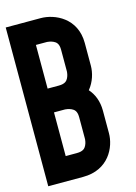

<svg xmlns="http://www.w3.org/2000/svg" viewBox="-119 -777 594 838"><g transform="rotate(-15 178.0 -358.5)"><path d="M150.4 -717.2H-7.5V0.1H150.4C266 0.1 308.3 -92.7 308.3 -154.6V-256.5C308.3 -300.8 293.6 -334.5 271.9 -358.9C297.7 -390 308.3 -429 308.3 -460.6V-562.5C308.3 -675.8 213.5 -717.2 150.4 -717.2ZM200.8 -163.2C200.6 -160.7 200.8 -158.2 200.7 -155.8C200.5 -153.3 199.3 -140.4 193.4 -128.9C188.1 -118.7 179.9 -107.4 150.4 -107.4H100.1V-304.8H150.4L150.5 -304.8C153.1 -304.6 166.5 -303.5 178.4 -297.8C189 -292.6 200.8 -284.8 200.8 -256.3ZM200.8 -468.1C200.6 -465.6 200.8 -463.1 200.7 -460.7C200.5 -458.2 199.3 -445.3 193.4 -433.8C188.1 -423.6 179.9 -412.3 150.4 -412.3H100.1V-609.6H150.4L150.5 -609.6C153.1 -609.4 166.5 -608.3 178.4 -602.6C189 -597.4 200.8 -589.6 200.8 -561.1Z"/></g></svg>

Font: Cactron
Style: Bold
Weight: 900
Version: Version 1.0